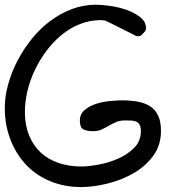

<svg xmlns="http://www.w3.org/2000/svg" viewBox="-22 -798 731 802"><path d="M-2 -346.7Q-2 -395.5 12.2 -446.3Q26.4 -497.1 51.3 -544.9Q76.2 -592.8 110.8 -635.7Q145.5 -678.7 188 -710.4Q230.5 -742.2 278.8 -760.3Q327.1 -778.3 378.9 -778.3Q401.4 -778.3 437 -773.4Q472.7 -768.6 506.3 -756.8Q540 -745.1 564 -726.1Q587.9 -707 587.9 -680.7Q587.9 -678.7 587.4 -677.2Q586.9 -675.8 586.9 -673.8Q585.9 -671.9 585.9 -669.9Q584 -667 576.2 -658.7Q568.4 -650.4 565.4 -648.4Q563.5 -647.5 560.5 -647.5Q557.6 -646.5 554.7 -646.5Q550.8 -646.5 548.8 -647.5Q546.9 -647.5 544.9 -648.4Q540 -651.4 521.5 -660.6Q502.9 -669.9 481.4 -680.7Q460 -691.4 441.4 -700.7Q422.9 -710 418 -711.9Q414.1 -711.9 410.2 -712.9Q407.2 -712.9 404.3 -713.4Q401.4 -713.9 399.4 -713.9Q353.5 -713.9 311.5 -697.3Q269.5 -680.7 234.4 -651.4Q199.2 -622.1 170.9 -584Q142.6 -545.9 122.6 -503.4Q102.5 -460.9 92.3 -416.5Q82 -372.1 82 -330.1Q82 -275.4 99.6 -232.4Q117.2 -189.5 148.4 -160.6Q179.7 -131.8 223.1 -117.2Q266.6 -102.5 317.4 -102.5Q346.7 -102.5 389.6 -110.4Q432.6 -118.2 472.2 -135.7Q511.7 -153.3 539.1 -181.2Q566.4 -209 566.4 -250Q566.4 -266.6 561.5 -275.9Q556.6 -285.2 547.9 -289.6Q539.1 -293.9 526.4 -294.4Q513.7 -294.9 500 -294.9Q478.5 -294.9 462.9 -288.1Q447.3 -281.2 432.1 -272.5Q417 -263.7 401.9 -256.8Q386.7 -250 366.2 -250Q340.8 -250 326.2 -257.8Q311.5 -265.6 311.5 -293.9Q311.5 -321.3 331.5 -338.4Q351.6 -355.5 379.4 -364.3Q407.2 -373 437.5 -376Q467.8 -378.9 487.3 -378.9Q522.5 -378.9 552.7 -373.5Q583 -368.2 605 -354Q627 -339.8 638.7 -314.9Q650.4 -290 650.4 -251Q650.4 -190.4 617.2 -146Q584 -101.6 533.7 -73.2Q483.4 -44.9 425.3 -30.8Q367.2 -16.6 317.4 -16.6Q247.1 -16.6 188 -41Q128.9 -65.4 86.9 -109.9Q44.9 -154.3 21.5 -215.3Q-2 -276.4 -2 -346.7Z"/></svg>

Font: Gloria Hallelujah
Style: Regular
Weight: 400
Designer: Kimberly Geswein
Foundry: Kimberly Geswein
Version: Version 1.004 2010